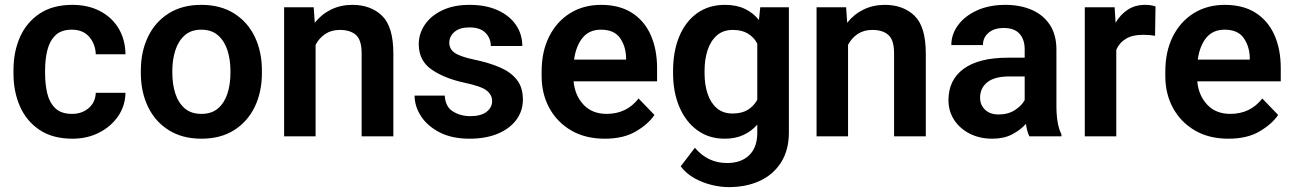

<svg xmlns="http://www.w3.org/2000/svg" viewBox="-20 -558 5291 786"><path d="M274.9 -91.8Q315.9 -91.8 343.3 -115.7Q370.6 -139.6 372.1 -178.2H493.7Q492.7 -124.5 463.4 -82Q434.1 -39.6 385.5 -14.9Q336.9 9.8 276.9 9.8Q195.8 9.8 142.1 -26.1Q88.4 -62 61.8 -122.3Q35.2 -182.6 35.2 -256.3V-272Q35.2 -345.7 61.8 -406Q88.4 -466.3 142.1 -502.2Q195.8 -538.1 276.4 -538.1Q340.3 -538.1 388.9 -512.9Q437.5 -487.8 465.1 -442.4Q492.7 -397 493.7 -335.9H372.1Q370.6 -377.9 345.2 -407.2Q319.8 -436.5 273.9 -436.5Q230 -436.5 206.3 -412.8Q182.6 -389.2 173.6 -351.6Q164.6 -314 164.6 -272V-256.3Q164.6 -213.9 173.3 -176.3Q182.1 -138.7 206.1 -115.2Q230 -91.8 274.9 -91.8Z M556.6 -258.8V-269Q556.6 -346.2 585.7 -407Q614.7 -467.8 670.2 -502.9Q725.6 -538.1 803.7 -538.1Q882.8 -538.1 938.5 -502.9Q994.1 -467.8 1023.2 -407Q1052.2 -346.2 1052.2 -269V-258.8Q1052.2 -182.1 1023.2 -121.3Q994.1 -60.5 938.7 -25.4Q883.3 9.8 804.7 9.8Q726.1 9.8 670.4 -25.4Q614.7 -60.5 585.7 -121.3Q556.6 -182.1 556.6 -258.8ZM685.5 -269V-258.8Q685.5 -212.9 697.8 -175Q710 -137.2 736.1 -114.5Q762.2 -91.8 804.7 -91.8Q846.7 -91.8 872.8 -114.5Q898.9 -137.2 911.1 -175Q923.3 -212.9 923.3 -258.8V-269Q923.3 -314 911.1 -352.1Q898.9 -390.1 872.6 -413.3Q846.2 -436.5 803.7 -436.5Q762.2 -436.5 736.1 -413.3Q710 -390.1 697.8 -352.1Q685.5 -314 685.5 -269Z M1371.1 -435.5Q1336.4 -435.5 1311.5 -418.9Q1286.6 -402.3 1272 -374.5V0H1143.1V-528.3H1264.2L1268.6 -464.8Q1295.9 -499.5 1335.2 -518.8Q1374.5 -538.1 1422.4 -538.1Q1498 -538.1 1544.2 -493.4Q1590.3 -448.7 1590.3 -338.9V0H1460.4V-339.8Q1460.4 -394 1437.3 -414.8Q1414.1 -435.5 1371.1 -435.5Z M1994.6 -144.5Q1994.6 -168.9 1973.1 -186.8Q1951.7 -204.6 1882.3 -219.2Q1799.8 -236.8 1747.1 -273.2Q1694.3 -309.6 1694.3 -377Q1694.3 -420.4 1719.2 -457Q1744.1 -493.7 1790.8 -515.9Q1837.4 -538.1 1901.9 -538.1Q1969.2 -538.1 2017.6 -516.1Q2065.9 -494.1 2092 -456.1Q2118.2 -418 2118.2 -369.6H1989.3Q1989.3 -400.9 1967.8 -423.3Q1946.3 -445.8 1901.4 -445.8Q1861.3 -445.8 1840.3 -427.2Q1819.3 -408.7 1819.3 -382.8Q1819.3 -357.4 1841.3 -341.8Q1863.3 -326.2 1923.3 -313.5Q1981.9 -301.3 2026.4 -282.2Q2070.8 -263.2 2095.7 -231.7Q2120.6 -200.2 2120.6 -150.4Q2120.6 -104 2093.8 -67.6Q2066.9 -31.2 2017.8 -10.7Q1968.8 9.8 1902.3 9.8Q1829.6 9.8 1779.3 -16.4Q1729 -42.5 1703.1 -83Q1677.2 -123.5 1677.2 -166.5H1800.8Q1803.2 -120.6 1834.5 -101.6Q1865.7 -82.5 1904.8 -82.5Q1948.7 -82.5 1971.7 -100.1Q1994.6 -117.7 1994.6 -144.5Z M2455.6 9.8Q2375.5 9.8 2317.6 -24.4Q2259.8 -58.6 2228.5 -116.5Q2197.3 -174.3 2197.3 -246.1V-265.6Q2197.3 -347.2 2228 -408.4Q2258.8 -469.7 2313.7 -503.9Q2368.7 -538.1 2440.9 -538.1Q2516.1 -538.1 2567.1 -505.4Q2618.2 -472.7 2644 -414.3Q2669.9 -356 2669.9 -279.3V-225.1H2328.1Q2333.5 -167 2368.9 -129.4Q2404.3 -91.8 2463.4 -91.8Q2545.4 -91.8 2594.2 -154.8L2659.2 -87.4Q2634.3 -50.3 2583.5 -20.3Q2532.7 9.8 2455.6 9.8ZM2439.9 -436.5Q2392.1 -436.5 2365 -403.3Q2337.9 -370.1 2330.1 -314H2543V-323.7Q2541.5 -369.6 2517.6 -403.1Q2493.7 -436.5 2439.9 -436.5Z M2735.4 -257.8V-268.1Q2735.4 -348.6 2761 -409.4Q2786.6 -470.2 2834.2 -504.2Q2881.8 -538.1 2947.8 -538.1Q2995.1 -538.1 3029.3 -521.7Q3063.5 -505.4 3086.9 -476.1L3092.3 -528.3H3209.5V-16.1Q3209.5 55.7 3178.2 105.7Q3147 155.8 3091.6 181.9Q3036.1 208 2962.4 208Q2930.7 208 2893.8 199.2Q2856.9 190.4 2823 171.6Q2789.1 152.8 2766.6 123L2824.7 46.9Q2877.4 109.4 2956.1 109.4Q3014.2 109.4 3047.1 77.4Q3080.1 45.4 3080.1 -14.6V-47.9Q3056.2 -20.5 3023.2 -5.4Q2990.2 9.8 2946.8 9.8Q2881.8 9.8 2834.2 -25.1Q2786.6 -60.1 2761 -120.6Q2735.4 -181.2 2735.4 -257.8ZM2864.3 -268.1V-257.8Q2864.3 -212.4 2876.5 -175Q2888.7 -137.7 2914.1 -115.5Q2939.5 -93.3 2979 -93.3Q3016.6 -93.3 3041.3 -108.4Q3065.9 -123.5 3080.1 -149.4V-379.9Q3065.9 -405.8 3041.5 -420.7Q3017.1 -435.5 2980 -435.5Q2940.4 -435.5 2914.8 -413.1Q2889.2 -390.6 2876.7 -352.8Q2864.3 -314.9 2864.3 -268.1Z M3550.8 -435.5Q3516.1 -435.5 3491.2 -418.9Q3466.3 -402.3 3451.7 -374.5V0H3322.8V-528.3H3443.8L3448.2 -464.8Q3475.6 -499.5 3514.9 -518.8Q3554.2 -538.1 3602.1 -538.1Q3677.7 -538.1 3723.9 -493.4Q3770 -448.7 3770 -338.9V0H3640.1V-339.8Q3640.1 -394 3616.9 -414.8Q3593.8 -435.5 3550.8 -435.5Z M4193.8 0Q4184.6 -19 4179.7 -50.8Q4157.7 -25.9 4123.8 -8.1Q4089.8 9.8 4042 9.8Q3990.7 9.8 3950.2 -10.7Q3909.7 -31.2 3886.2 -66.9Q3862.8 -102.5 3862.8 -147.9Q3862.8 -231 3925 -276.4Q3987.3 -321.8 4106 -321.8H4174.8V-356Q4174.8 -396 4153.8 -419.7Q4132.8 -443.4 4088.9 -443.4Q4049.8 -443.4 4026.9 -423.8Q4003.9 -404.3 4003.9 -373.5H3874.5Q3874.5 -417.5 3901.9 -454.8Q3929.2 -492.2 3979 -515.1Q4028.8 -538.1 4096.2 -538.1Q4156.2 -538.1 4203.4 -517.8Q4250.5 -497.6 4277.6 -456.8Q4304.7 -416 4304.7 -355V-124.5Q4304.7 -48.8 4325.2 -8.3V0ZM4068.4 -89.4Q4107.4 -89.4 4135.3 -107.7Q4163.1 -126 4174.8 -148.4V-245.1H4112.3Q4051.3 -245.1 4021.7 -221.2Q3992.2 -197.3 3992.2 -158.2Q3992.2 -128.4 4012.5 -108.9Q4032.7 -89.4 4068.4 -89.4Z M4710.4 -531.7 4708.5 -411.6Q4686 -415.5 4659.2 -415.5Q4616.2 -415.5 4589.4 -399.4Q4562.5 -383.3 4549.8 -354V0H4420.9V-528.3H4543L4546.9 -464.8Q4566.9 -499 4597.2 -518.6Q4627.4 -538.1 4667.5 -538.1Q4692.4 -538.1 4710.4 -531.7Z M5008.8 9.8Q4928.7 9.8 4870.8 -24.4Q4813 -58.6 4781.7 -116.5Q4750.5 -174.3 4750.5 -246.1V-265.6Q4750.5 -347.2 4781.2 -408.4Q4812 -469.7 4866.9 -503.9Q4921.9 -538.1 4994.1 -538.1Q5069.3 -538.1 5120.4 -505.4Q5171.4 -472.7 5197.3 -414.3Q5223.1 -356 5223.1 -279.3V-225.1H4881.3Q4886.7 -167 4922.1 -129.4Q4957.5 -91.8 5016.6 -91.8Q5098.6 -91.8 5147.5 -154.8L5212.4 -87.4Q5187.5 -50.3 5136.7 -20.3Q5085.9 9.8 5008.8 9.8ZM4993.2 -436.5Q4945.3 -436.5 4918.2 -403.3Q4891.1 -370.1 4883.3 -314H5096.2V-323.7Q5094.7 -369.6 5070.8 -403.1Q5046.9 -436.5 4993.2 -436.5Z"/></svg>

Font: Vazirmatn UI SemiBold
Style: Regular
Weight: 600
Designer: Saber Rastikerdar
Foundry: Saber Rastikerdar
Version: Version 33.003